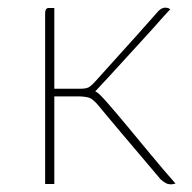

<svg xmlns="http://www.w3.org/2000/svg" viewBox="-20 -481 503 502"><path d="M427 1Q420 1 414 -2Q408 -5 400 -12Q395 -18 378.5 -37.5Q362 -57 340 -83Q318 -109 295.5 -135.5Q273 -162 256.5 -182Q240 -202 234 -209Q224 -220 216.5 -224Q209 -228 189 -229H122V0H98V-446Q98 -451 99 -454Q100 -457 102 -458.5Q104 -460 107 -460Q112 -460 115 -460Q118 -460 122 -460Q122 -446 122 -417Q122 -388 122 -354.5Q122 -321 122 -292Q122 -263 122 -249H190Q207 -249 214 -254Q221 -259 230 -269Q257 -299 284 -329Q311 -359 339 -390Q367 -421 394 -452Q399 -457 403.5 -459Q408 -461 412 -461Q417 -461 420.5 -459.5Q424 -458 425 -456Q423 -455 410.5 -441Q398 -427 382 -409Q366 -391 353 -377Q332 -354 310 -330Q288 -306 267.5 -283.5Q247 -261 229 -242L233 -240Q240 -236 261 -212Q282 -188 312 -152Q342 -116 375 -76Q408 -36 439 -1Q438 -1 436 -0.5Q434 0 432 0.5Q430 1 427 1Z"/></svg>

Font: Genos Thin
Style: Regular
Weight: 100
Designer: Robert E. Leuschke
Foundry: Robert E. Leuschke
Version: Version 1.010